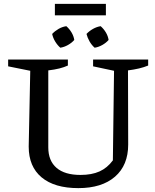

<svg xmlns="http://www.w3.org/2000/svg" viewBox="-20 -960 800 990"><path d="M384 10Q261 10 194.5 -45.5Q128 -101 128 -204L136 -595L22 -618V-653H330V-622Q310 -613 286 -607Q262 -601 229 -597V-200Q229 -131 271.5 -94.5Q314 -58 395 -58Q453 -58 493 -76Q533 -94 562 -133L568 -595L460 -618V-653H744V-622Q722 -613 696.5 -607Q671 -601 640 -597L641 -215Q641 -108 573 -49Q505 10 384 10ZM322 -825Q338 -811 349 -792.5Q360 -774 363 -754Q350 -739 330.5 -728Q311 -717 291 -714Q276 -727 264.5 -746Q253 -765 249 -785Q263 -800 282 -811Q301 -822 322 -825ZM499 -825Q515 -811 526 -792.5Q537 -774 540 -754Q527 -739 507.5 -728Q488 -717 468 -714Q453 -727 442 -746Q431 -765 426 -785Q440 -800 459.5 -811Q479 -822 499 -825ZM263 -881V-940H526V-881Z"/></svg>

Font: Piazzolla 24pt Medium
Style: Regular
Weight: 500
Designer: Juan Pablo del Peral
Foundry: Huerta Tipografica
Version: Version 2.005